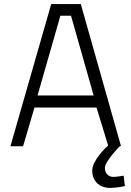

<svg xmlns="http://www.w3.org/2000/svg" viewBox="-20 -717 644 941"><path d="M586 144C586 144 551 150 535 150C510 150 494 130 494 106C494 73 568 -1 568 -1H573L376 -697H231L31 0H93L149 -190H453L510 -4C495 9 432 71 432 119C432 172 469 204 519 204C551 204 592 195 592 195ZM276 -640H328L439 -249H164Z"/></svg>

Font: TitilliumText22L
Style: 250 wt
Weight: 300
Designer: Campivisivi
Foundry: Campivisivi
Version: 1.000